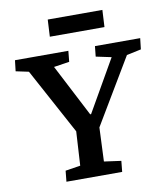

<svg xmlns="http://www.w3.org/2000/svg" viewBox="-95 -966 907 1045"><g transform="rotate(-10 359.0 -443.5)"><path d="M378 -339H383L547 -625L462 -643L468 -700H718L711 -639L631 -622L415 -260L407 -73L501 -60L495 0H187L193 -60L276 -73L287 -261L90 -625L19 -640L26 -700H321L315 -640L229 -627ZM240 -887H542L537 -793H235Z"/></g></svg>

Font: Literata 12pt SemiBold
Style: Italic
Weight: 600
Italic angle: -2°
Designer: Latin by Veronika Burian and Jose Scaglione. Greek by Irene Vlachou. Cyrillic by Vera Evstafieva
Foundry: TypeTogether
Version: Version 3.002